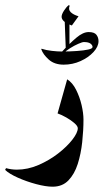

<svg xmlns="http://www.w3.org/2000/svg" viewBox="-76 -536 401 742"><path d="M-56.2 120.6 -52.7 113.8Q-32.2 119.6 -10.7 119.6Q31.2 119.6 73 101.6Q114.7 83.5 148.9 56.9Q183.1 30.3 203.9 3.4Q224.6 -23.4 224.6 -40.5Q224.6 -48.8 211.4 -60.3Q198.2 -71.8 180.2 -82Q162.1 -92.3 146.5 -97.7L183.6 -229.5Q204.1 -216.8 218 -189.2Q231.9 -161.6 239.3 -130.1Q246.6 -98.6 246.6 -73.7Q246.6 -32.2 241.7 13.2Q236.8 58.6 224.4 97.7Q211.9 136.7 188.5 161.1Q165 185.5 127.4 185.5Q101.1 185.5 63.7 175.5Q26.4 165.5 -7.1 150.6Q-40.5 135.7 -56.2 120.6ZM169.9 -286.1 163.1 -336.9Q193.8 -336.9 220.9 -338.9Q248 -340.8 264.9 -344.5Q281.7 -348.1 281.7 -354.5Q281.7 -361.3 273.9 -367.4Q266.1 -373.5 248 -373.5Q242.2 -373.5 226.6 -366.7Q210.9 -359.9 194.6 -349.6Q178.2 -339.4 169.4 -329.6L158.2 -330.6Q193.8 -369.1 219.5 -390.6Q245.1 -412.1 266.6 -412.1Q288.6 -412.1 296.6 -401.6Q304.7 -391.1 304.7 -377Q304.7 -356 285.4 -335Q266.1 -314 235.4 -300Q204.6 -286.1 169.9 -286.1ZM170.4 -286.1Q134.3 -286.1 112.3 -305.9Q90.3 -325.7 83.5 -345.7L84.5 -347.7Q102.5 -341.8 124.5 -339.4Q146.5 -336.9 163.6 -336.9ZM178.2 -345.7 173.8 -462.9 192.4 -452.6V-357.9ZM201.7 -437.5Q179.2 -445.8 170.7 -454.1Q162.1 -462.4 162.1 -471.2Q162.1 -480.5 171.1 -494.6Q180.2 -508.8 189.5 -516.1L193.4 -514.2Q187 -499 197.3 -489Q207.5 -479 227.5 -473.1Z"/></svg>

Font: Lateef ExtraBold
Style: Regular
Weight: 800
Designer: SIL International
Foundry: SIL International
Version: Version 4.200